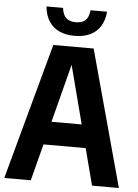

<svg xmlns="http://www.w3.org/2000/svg" viewBox="-62 -992 748 1039"><g transform="rotate(5 312.5 -472.5)"><path d="M1.1 0 202.7 -740H421.9L623.6 0H477.8L302.7 -673H318.9L145.2 0ZM123 -199.4 151.3 -325.1H472.7L501 -199.4ZM312.8 -799.3Q264.3 -799.3 228.9 -815.9Q193.4 -832.6 172.8 -865Q152.2 -897.5 148 -944.7H237.7Q242.5 -906.3 260.8 -889.8Q279 -873.2 312.8 -873.2Q346.9 -873.2 365 -889.8Q383 -906.3 387.2 -944.7H477Q472.8 -897.3 452.3 -864.9Q431.8 -832.5 396.5 -815.9Q361.2 -799.3 312.8 -799.3Z"/></g></svg>

Font: Encode Sans Condensed Thin
Style: Regular
Weight: 100
Width: 3
Designer: Multiple Designers
Foundry: Impallari Type
Version: Version 3.002